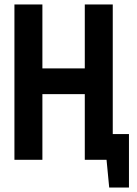

<svg xmlns="http://www.w3.org/2000/svg" viewBox="-20 -720 615 865"><path d="M362 -296H171V0H45V-700H171V-412H362V-700H488V-116H561V125H472L460 0H362Z"/></svg>

Font: PT Sans Narrow
Style: Bold
Weight: 700
Width: 3
Designer: A.Korolkova, O.Umpeleva, V.Yefimov
Foundry: ParaType Ltd
Version: Version 2.003W OFL